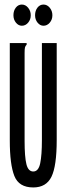

<svg xmlns="http://www.w3.org/2000/svg" viewBox="-20 -812 290 843"><path d="M126 11Q63 11 43 -39.5Q23 -90 23 -195V-623H97V-616Q91 -610 89.5 -603Q88 -596 88 -579V-194Q88 -123 96 -91Q104 -59 126 -59Q149 -59 156.5 -95Q164 -131 164 -197V-623H229V-198Q229 -83 206 -36Q183 11 126 11ZM76 -699Q61 -699 50 -712.5Q39 -726 39 -745Q39 -765 49.5 -778.5Q60 -792 76 -792Q92 -792 103.5 -778Q115 -764 115 -745Q115 -726 103.5 -712.5Q92 -699 76 -699ZM171 -699Q156 -699 145 -712.5Q134 -726 134 -745Q134 -765 144.5 -778.5Q155 -792 171 -792Q187 -792 198.5 -778Q210 -764 210 -745Q210 -726 198.5 -712.5Q187 -699 171 -699Z"/></svg>

Font: Inconsolata UltraCondensed SemiBold
Style: Regular
Weight: 600
Width: 1
Monospace: yes
Designer: Raph Levien, Cyreal, Brenton Simpson
Foundry: Raph Levien, Cyreal, Google
Version: Version 3.001; ttfautohint (v1.8.2.53-6de2)